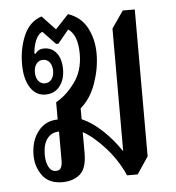

<svg xmlns="http://www.w3.org/2000/svg" viewBox="-45 -599 598 651"><g transform="rotate(-5 253.5 -273.0)"><path d="M142 10Q96 10 74 -20Q52 -50 52 -89Q52 -139 77.5 -171Q103 -203 144 -203V-262Q179 -281 208.5 -321Q238 -361 238 -418Q238 -483 206 -504L169 -459H161L118 -504Q104 -498 95.5 -478.5Q87 -459 85 -434L88 -431Q94 -439 101 -443Q108 -447 119 -447Q145 -447 161 -427Q177 -407 177 -371Q177 -337 159.5 -314Q142 -291 110 -291Q78 -291 59 -320.5Q40 -350 40 -400Q40 -453 59 -497.5Q78 -542 120 -556L165 -508L210 -556Q254 -541 274.5 -502Q295 -463 295 -414Q295 -365 277.5 -314.5Q260 -264 225 -234V-197Q260 -182 294.5 -149.5Q329 -117 354 -79H356V-494L396 -552H437V-52L398 6H362Q338 -48 299 -91Q260 -134 225 -153V-82Q225 -29 201.5 -9.5Q178 10 142 10ZM112 -329Q126 -329 134.5 -340Q143 -351 143 -369Q143 -387 134.5 -398Q126 -409 112 -409Q98 -409 89.5 -398Q81 -387 81 -369Q81 -351 89.5 -340Q98 -329 112 -329ZM123 -30Q136 -30 140.5 -39Q145 -48 145 -63V-162Q120 -162 105 -143Q90 -124 90 -88Q90 -63 98.5 -46.5Q107 -30 123 -30Z"/></g></svg>

Font: Noto Serif Thai ExtraCondensed
Style: Regular
Weight: 400
Width: 2
Designer: Monotype Design Team
Foundry: Monotype Imaging Inc.
Version: Version 2.002; ttfautohint (v1.8.4.7-5d5b)